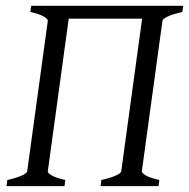

<svg xmlns="http://www.w3.org/2000/svg" viewBox="-20 -635 645 655"><path d="M2.4 0 4.9 -21Q35.6 -27.8 53.7 -35.9Q71.8 -43.9 72.8 -50.8L143.1 -564Q144 -569.8 129.2 -578.6Q114.3 -587.4 83.5 -594.2L86.4 -615.2H605L602.1 -594.2Q571.3 -587.4 553.2 -579.1Q535.2 -570.8 534.2 -564L463.9 -50.8Q462.9 -44.9 477.8 -36.4Q492.7 -27.8 523.4 -21L521 0H323.2L325.7 -21Q356.4 -27.8 374.5 -35.9Q392.6 -43.9 393.6 -50.8L464.8 -571.3H214.4L143.1 -50.8Q142.1 -44.9 157 -36.4Q171.9 -27.8 202.6 -21L200.2 0Z"/></svg>

Font: Gentium Plus
Style: Italic
Weight: 400
Italic angle: -8°
Designer: J. Victor Gaultney, Annie Olsen, Iska Routamaa
Foundry: SIL International
Version: Version 1.510